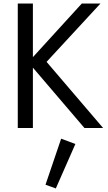

<svg xmlns="http://www.w3.org/2000/svg" viewBox="-20 -720 605 1080"><path d="M80 -700V0H165V-700ZM440 -700 139 -370 455 0H560L242 -372L545 -700ZM324 60 236 319 294 340 404 90Z"/></svg>

Font: Glinicke Jost Regular
Style: Regular
Weight: 400
Version: Version 3.710